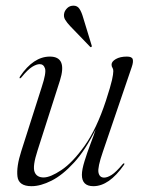

<svg xmlns="http://www.w3.org/2000/svg" viewBox="-20 -632 488 660"><path d="M407 -70Q409 -69 406 -65Q355 8 301 8Q261.5 8 261.5 -31Q261.5 -49 270.8 -78.8Q280 -108.5 291.5 -138.5Q303 -168.5 309 -187.5Q273.5 -115.5 234.2 -72.8Q195 -30 157.2 -11Q119.5 8 88.5 8Q44 8 40 -25.5Q36 -59 53 -112L123.5 -333Q139.5 -381.5 134.8 -396.5Q130 -411.5 116.5 -411.5Q105.5 -411.5 90.5 -402.2Q75.5 -393 53.5 -366Q50 -362 48 -363Q46 -364 49 -369.5Q95 -437.5 151.5 -437.5Q212 -437.5 186 -355L109 -114.5Q91.5 -60.5 98.8 -41.2Q106 -22 130 -22Q153 -22 191.2 -47.5Q229.5 -73 270.8 -130.8Q312 -188.5 344 -285.5Q360.5 -336.5 365 -357Q369.5 -377.5 369.5 -387.5Q369.5 -395 366.5 -399.2Q363.5 -403.5 363.5 -410Q363.5 -420.5 378.2 -429Q393 -437.5 416 -437.5Q433.5 -437.5 436.2 -428.5Q439 -419.5 433 -402L333.5 -110Q315 -56.5 318.5 -39Q322 -21.5 338 -21.5Q349 -21.5 363.8 -30.8Q378.5 -40 401.5 -67.5Q404.5 -71.5 407 -70ZM266 -571 295 -476Q296.5 -472.5 294.5 -471Q292 -468.5 289.5 -471.5L221 -542.5Q210.5 -553.5 204 -564.2Q197.5 -575 201 -588Q203.5 -597 211.8 -604.8Q220 -612.5 233 -612.5Q246 -612.5 253.2 -601.5Q260.5 -590.5 266 -571Z"/></svg>

Font: Fraunces 144pt S000 Light
Style: Italic
Weight: 300
Italic angle: -16°
Version: Version 1.000; ttfautohint (v1.8.3)